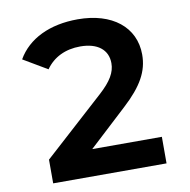

<svg xmlns="http://www.w3.org/2000/svg" viewBox="-80 -791 859 869"><g transform="rotate(-10 350.0 -356.0)"><path d="M296 -122 471 -284C558 -364 593 -428 593 -504C593 -631 491 -712 333 -712C204 -712 104 -664 54 -577L164 -512C199 -562 254 -589 323 -589C402 -589 449 -552 449 -490C449 -448 427 -410 373 -361L95 -109V0H616V-122Z"/></g></svg>

Font: FIGSv2-sans-serif
Style: Bold
Weight: 700
Designer: Matt McInerney, Pablo Impallari, Rodrigo Fuenzalida,Mirko Velimirovic
Foundry: Matt McInerney, Pablo Impallari, Rodrigo Fuenzalida
Version: Version 4.021;hotconv 1.0.109;makeotfexe 2.5.65596